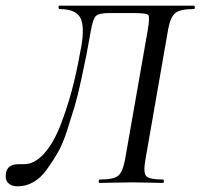

<svg xmlns="http://www.w3.org/2000/svg" viewBox="-37 -645 707 677"><path d="M25 12Q3 12 -8.5 0Q-20 -12 -16 -34Q-11 -66 28 -66H47Q85 -66 118.5 -103.5Q152 -141 176 -203Q200 -265 216.5 -327Q233 -389 245 -457Q263 -540 249 -576.5Q235 -613 173 -613Q171 -613 170 -616Q169 -619 169.5 -622Q170 -625 172 -625H646Q650 -625 650 -619Q650 -613 646 -613Q598 -613 581 -599Q564 -585 556 -542L475 -78Q468 -35 479 -23.5Q490 -12 538 -12Q541 -12 541 -6Q541 0 538 0Q524 0 487.5 -1Q451 -2 430 -2Q405 -2 366.5 -1Q328 0 315 0Q311 0 311 -6Q311 -12 315 -12Q364 -12 380 -25.5Q396 -39 404 -83L484 -539Q492 -586 485.5 -592.5Q479 -599 433 -599H348Q311 -599 300.5 -588Q290 -577 283 -535Q274 -483 268 -453Q262 -423 250 -366.5Q238 -310 227 -273Q216 -236 200.5 -187.5Q185 -139 167 -107.5Q149 -76 127.5 -46.5Q106 -17 80 -2.5Q54 12 25 12Z"/></svg>

Font: Cormorant Infant Book
Style: Italic
Weight: 500
Italic angle: -10°
Designer: Christian Thalmann (Catharsis Fonts)
Version: Version 1.000;PS 002.000;hotconv 1.0.88;makeotf.lib2.5.64775